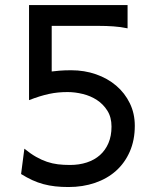

<svg xmlns="http://www.w3.org/2000/svg" viewBox="-20 -733 626 765"><path d="M95.7 -712.9H488.3V-620.1Q460.4 -626 432.1 -627.9Q403.8 -629.9 373 -629.9H186V-448.2Q197.3 -449.7 217 -451.4Q236.8 -453.1 263.7 -453.1Q316.4 -453.1 362.5 -437Q408.7 -420.9 443.1 -391.6Q477.5 -362.3 497.3 -321.5Q517.1 -280.8 517.1 -231.9Q517.1 -174.8 497.3 -129.4Q477.5 -84 442.4 -52.5Q407.2 -21 358.6 -4.4Q310.1 12.2 252.9 12.2Q224.6 12.2 200.2 9.5Q175.8 6.8 153.1 0.7Q130.4 -5.4 108.6 -15.4Q86.9 -25.4 64 -39.6L77.1 -140.6Q101.6 -120.6 123.5 -108.2Q145.5 -95.7 167 -88.4Q188.5 -81.1 210.7 -78.4Q232.9 -75.7 258.8 -75.7Q295.4 -75.7 325.9 -85.7Q356.4 -95.7 378.2 -115Q399.9 -134.3 412.1 -162.8Q424.3 -191.4 424.3 -228.5Q424.3 -265.6 408 -291.7Q391.6 -317.9 366.2 -334.5Q340.8 -351.1 309.8 -358.6Q278.8 -366.2 249.5 -366.2Q230 -366.2 212.2 -364.5Q194.3 -362.8 176 -358.9Q157.7 -355 137.9 -348.9Q118.2 -342.8 95.7 -334Z"/></svg>

Font: Andika DR AuSIL
Style: Regular
Weight: 400
Designer: Annie Olsen & Victor Gaultney
Foundry: SIL International
Version: Version 0.003